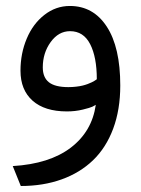

<svg xmlns="http://www.w3.org/2000/svg" viewBox="-20 -369 469 640"><path d="M213.4 -265.1Q175.3 -265.1 148.9 -228.8Q122.6 -192.4 122.6 -144.5Q122.6 -110.8 143.1 -94.7Q163.6 -78.6 208 -78.6Q221.2 -78.6 233.6 -80.1Q246.1 -81.5 255.1 -83.7Q264.2 -85.9 272.2 -88.9Q280.3 -91.8 285.9 -94.7Q291.5 -97.7 295.4 -99.9Q299.3 -102.1 300.8 -103.5L302.7 -105Q302.7 -178.7 280.5 -221.9Q258.3 -265.1 213.4 -265.1ZM212.9 -349.1Q291 -349.1 335.9 -280.3Q380.9 -211.4 380.9 -84Q380.9 -3.4 357.2 60.1Q333.5 123.5 290 165.3Q246.6 207 185.3 229Q124 251 49.3 251L22.5 184.6Q145 177.2 215.8 123.3Q286.6 69.3 299.3 -19.5Q295.4 -17.1 288.1 -13.4Q280.8 -9.8 255.9 -3.7Q231 2.4 203.1 2.4Q128.9 2.4 88.6 -33.4Q48.3 -69.3 48.3 -133.3Q48.3 -190.9 69.1 -240.2Q89.8 -289.6 127.9 -319.3Q166 -349.1 212.9 -349.1Z"/></svg>

Font: Samim FD
Style: FD
Weight: 400
Foundry: DejaVu fonts team - Redesigned by Saber Rastikerdar
Version: Version 4.00 December 17, 2020